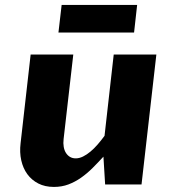

<svg xmlns="http://www.w3.org/2000/svg" viewBox="-20 -735 686 765"><path d="M543.9 0H398.9L392.1 -110.8Q370.6 -87.4 348.9 -65.7Q327.1 -43.9 303.2 -27.1Q279.3 -10.3 252.7 -0.2Q226.1 9.8 194.8 9.8Q159.2 9.8 132.6 -3.9Q106 -17.6 88.9 -41Q71.8 -64.5 64.7 -96.2Q57.6 -127.9 62 -164.1L102.1 -517.6H272L233.4 -180.7Q231.4 -164.1 233.9 -149.9Q236.3 -135.7 242.9 -125.5Q249.5 -115.2 259.3 -109.6Q269 -104 281.7 -104Q295.9 -104 310.8 -111.3Q325.7 -118.7 340.3 -130.9Q355 -143.1 369.1 -159.4Q383.3 -175.8 396.5 -193.8L433.1 -517.6H603ZM225.6 -715.3H526.4L514.2 -605.5H212.9Z"/></svg>

Font: Proza Libre
Style: Bold Italic
Weight: 700
Designer: Jasper de Waard
Foundry: Jasper de Waard
Version: Version 1.000; ttfautohint (v1.4.1.8-43bc)